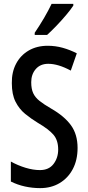

<svg xmlns="http://www.w3.org/2000/svg" viewBox="-20 -960 456 990"><path d="M380 -197Q380 -135 355.5 -88.5Q331 -42 287.5 -16Q244 10 187 10Q147 10 108.5 1.5Q70 -7 36 -24V-127Q72 -107 111.5 -95Q151 -83 186 -83Q232 -83 256 -114.5Q280 -146 280 -189Q280 -237 255.5 -265.5Q231 -294 176 -326Q140 -348 109.5 -373Q79 -398 60 -435.5Q41 -473 41 -531Q40 -588 63 -631.5Q86 -675 128 -699.5Q170 -724 226 -724Q266 -724 303.5 -713.5Q341 -703 376 -685L345 -596Q280 -631 229 -631Q188 -631 164.5 -604Q141 -577 141 -536Q141 -502 151 -480Q161 -458 183.5 -440Q206 -422 244 -400Q312 -361 346 -314Q380 -267 380 -197ZM358 -931Q345 -911 321 -882.5Q297 -854 270.5 -826.5Q244 -799 223 -780H159V-791Q213 -871 246 -940H358Z"/></svg>

Font: Noto Sans Sinhala ExtraCondensed Medium
Style: Regular
Weight: 500
Width: 2
Designer: Jelle Bosma - Monotype Design Team
Foundry: Monotype Imaging Inc.
Version: Version 2.006; ttfautohint (v1.8.4.7-5d5b)